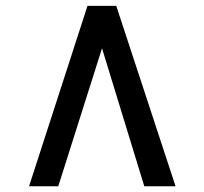

<svg xmlns="http://www.w3.org/2000/svg" viewBox="-20 -768 696 654"><path d="M376 -748 578 -133.5H471.5L327.5 -603.5L178.5 -133.5H79L278 -748Z"/></svg>

Font: Merriweather 36pt ExtraBold
Style: Regular
Weight: 800
Designer: Eben Sorkin
Foundry: Eben Sorkin
Version: Version 2.100